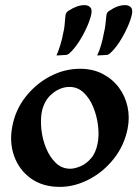

<svg xmlns="http://www.w3.org/2000/svg" viewBox="-20 -720 545 751"><path d="M214 11Q147 11 101 -22Q55 -55 35.5 -109Q16 -163 28 -225Q40 -290 80 -341Q120 -392 176 -421.5Q232 -451 293 -451Q343 -451 381.5 -431Q420 -411 445 -377.5Q470 -344 479 -302Q488 -260 479 -216Q466 -151 425.5 -99.5Q385 -48 328.5 -18.5Q272 11 214 11ZM255 -60Q271 -60 293.5 -69Q316 -78 335.5 -100Q355 -122 362 -160Q368 -190 363.5 -228Q359 -266 345 -300.5Q331 -335 307.5 -357.5Q284 -380 252 -380Q216 -380 184 -353.5Q152 -327 143 -280Q138 -250 142 -212.5Q146 -175 160.5 -140Q175 -105 198.5 -82.5Q222 -60 255 -60ZM360 -503Q368 -519 375 -542.5Q382 -566 387 -594Q390 -605 392 -620.5Q394 -636 395 -648.5Q396 -661 397 -664Q399 -673 408 -678Q440 -700 469 -700Q483 -700 491.5 -692Q500 -684 496 -664Q492 -644 479 -614.5Q466 -585 448 -557Q430 -529 410 -511Q403 -505 396 -505ZM201 -503Q208 -519 215.5 -542.5Q223 -566 228 -594Q231 -605 232.5 -620.5Q234 -636 235 -648.5Q236 -661 237 -664Q239 -672 248 -678Q282 -700 310 -700Q324 -700 332.5 -692Q341 -684 337 -664Q333 -644 320 -614.5Q307 -585 289 -557Q271 -529 251 -511Q244 -505 236 -505Z"/></svg>

Font: Young Serif Light
Style: Italic
Weight: 300
Italic angle: -10.979°
Designer: Bastien Sozeau
Foundry: NBR — Bastien Sozeau
Version: Version 5.001